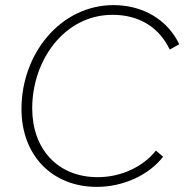

<svg xmlns="http://www.w3.org/2000/svg" viewBox="-20 -723 721 751"><path d="M359 8C463 8 563 -39 618 -110L590 -134C539 -70 453 -30 362 -30C206 -30 106 -140 106 -299C106 -489 233 -665 420 -665C526 -665 603 -615 644 -529L681 -550C636 -645 540 -703 424 -703C217 -703 64 -513 64 -297C64 -114 185 8 359 8Z"/></svg>

Font: Fixel Display ExtraLight
Style: Italic
Weight: 200
Italic angle: -10°
Designer: AlfaBravo + MacPaw
Foundry: Kyrylo Tkachov, Marchela Mozhyna, Serhii Makarenko, Maria Weinstein, Zakhar Kryvoshyya
Version: Version 1.210;Glyphs 3.2 (3217)